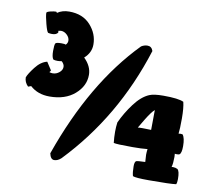

<svg xmlns="http://www.w3.org/2000/svg" viewBox="-78 -801 1017 895"><g transform="rotate(10 430.0 -354.0)"><path d="M33 -372Q39 -389 64 -421.5Q89 -454 119 -461L143 -424Q142 -420 137 -415Q144 -412 153 -412Q170 -412 184 -423.5Q198 -435 198 -450Q198 -463 185 -475Q173 -473 165 -473Q152 -473 145 -476Q137 -487 137 -515Q137 -544 141 -551Q144 -557 170 -557Q186 -557 190 -554Q199 -563 199 -574Q199 -589 186 -601.5Q173 -614 157 -614Q153 -614 145 -612Q145 -607 146 -604Q139 -592 118 -592Q110 -592 100 -594Q94 -597 84.5 -633.5Q75 -670 75 -685Q76 -690 92.5 -694Q109 -698 120 -698L124 -693Q147 -709 180 -709Q244 -709 280.5 -668.5Q317 -628 317 -577Q317 -538 285 -510Q321 -475 321 -434Q321 -381 276 -342Q231 -303 157 -303Q101 -303 65 -336Q53 -331 51 -331Q33 -349 33 -372ZM207 -43Q331 -396 537 -607Q551 -616 567 -616Q586 -616 593 -595Q489 -266 263 -30Q247 -15 230 -15Q213 -15 207 -43ZM487 -195Q487 -218 490 -239Q512 -287 545 -331Q578 -375 614 -390Q635 -399 680 -399Q752 -399 776 -387Q783 -359 783 -310Q783 -258 780 -237Q782 -237 785 -237.5Q788 -238 789 -238Q791 -238 794.5 -237.5Q798 -237 799 -237Q811 -222 811 -183Q811 -150 801 -143Q798 -141 789 -141Q781 -141 779 -142Q780 -137 780 -127Q780 -96 775 -78Q777 -79 782 -79Q793 -79 803 -74Q814 -66 814 -28Q814 -11 810 -3Q784 1 681 1Q618 1 605 -5Q600 -22 600 -51Q600 -71 607 -76Q613 -79 650 -80Q648 -108 648 -114Q648 -125 650 -141Q622 -138 579 -138Q502 -138 490 -142Q487 -168 487 -195ZM588 -232Q595 -233 611 -233Q634 -233 651 -232Q651 -240 651.5 -277Q652 -314 652 -326Q638 -315 613 -274Z"/></g></svg>

Font: Gorditas
Style: Bold
Weight: 700
Designer: Gustavo Dipre (gbrenda1987@gmail.com)
Foundry: Gustavo Dipre (gbrenda1987@gmail.com)
Version: Version 001.001